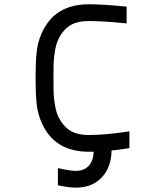

<svg xmlns="http://www.w3.org/2000/svg" viewBox="-20 -697 707 895"><path d="M173.8 -541Q233.1 -677.1 394.5 -677.1Q459.6 -677.1 570.3 -666V-587.9Q458.3 -599 394.5 -599Q338.5 -599 305.7 -577.8Q272.8 -556.6 252 -513.7Q241.5 -491.5 236 -458.3Q230.5 -425.1 229.8 -401.4Q229.2 -377.6 229.2 -333.3Q229.2 -289.1 229.8 -265.3Q230.5 -241.5 236 -208.3Q241.5 -175.1 252 -153Q272.8 -110 305.7 -88.9Q338.5 -67.7 394.5 -67.7Q470.7 -67.7 583.3 -84.6V-6.5Q534.5 1.3 500 4.6Q498.7 72.3 466.1 115.9Q420.6 177.7 333.3 177.7Q302.1 177.7 250 166.7V86.6Q306.6 99.6 333.3 99.6Q376.3 99.6 398.4 70.3Q415.4 48.2 416.7 10.4H394.5Q233.1 10.4 173.8 -125.7Q155.6 -166.7 150.7 -213.5Q145.8 -260.4 145.8 -333.3Q145.8 -406.2 150.7 -453.1Q155.6 -500 173.8 -541Z"/></svg>

Font: Monoid
Style: Regular
Weight: 400
Width: 4
Monospace: yes
Designer: Andreas Larsen (@larsenwork)
Version: Version 0.61